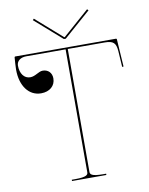

<svg xmlns="http://www.w3.org/2000/svg" viewBox="-101 -1028 857 1101"><g transform="rotate(-10 327.5 -477.5)"><path d="M173.5 -955 166.5 -947.5 323 -810H334L490.5 -947.5L483.5 -955L330 -820H327ZM31.5 -760C28.5 -760 26.5 -757.5 26.5 -755.5C25 -732.5 22.5 -706.5 22.5 -684.5C22.5 -589.5 70 -526 141 -526C191 -526 224.5 -555 224.5 -598.5C224.5 -631 203 -652.5 171.5 -652.5C147 -652.5 126 -627.5 95.5 -627.5C60.5 -627.5 37 -658.5 37 -705.5C37 -732 59.5 -750 93 -750H322.5V-35C322.5 -20.5 316 -7.5 247.5 -7.5H227.5V0H427.5V-7.5H410C341.5 -7.5 335 -20.5 335 -35V-750H550C600.5 -750 615 -735 618.5 -687.5L624.5 -594.5L632.5 -595.5L622 -755.5C622 -759 618.5 -760 617 -760Z"/></g></svg>

Font: ZnikomitNo24
Style: Regular
Weight: 500
Designer: gluk
Foundry: gluk
Version: Version 0.55